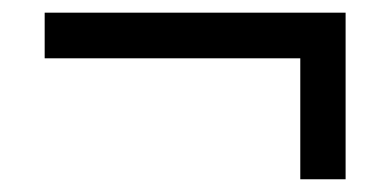

<svg xmlns="http://www.w3.org/2000/svg" viewBox="-20 -408 612 300"><path d="M520 -388.2V-127.9H449.2V-316.9H49.8V-388.2Z"/></svg>

Font: Noto Sans Southeast Asian
Style: Regular
Weight: 400
Designer: Monotype Design Team
Foundry: Monotype Imaging Inc.
Version: Version 1.06 uh; ttfautohint (v1.4.1)